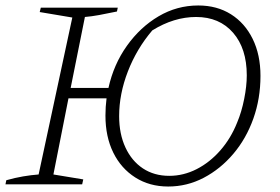

<svg xmlns="http://www.w3.org/2000/svg" viewBox="-23 -673 1023 701"><path d="M-3 0 0 -15Q32 -24 61.5 -29Q91 -34 118 -36L241 -609L122 -629L126 -645H407L404 -631Q366 -623 338.5 -618Q311 -613 287 -611L235 -352H373Q392 -438 440.5 -506Q489 -574 556 -613.5Q623 -653 701 -653Q769 -653 820 -621Q871 -589 899.5 -531Q928 -473 928 -396Q928 -313 902 -240Q876 -167 829 -111.5Q782 -56 721 -24Q660 8 591 8Q523 8 471 -25Q419 -58 390.5 -116Q362 -174 362 -251Q362 -283 366 -314H227L172 -36L281 -18L277 0ZM595 -31Q647 -31 695 -55.5Q743 -80 781.5 -124Q820 -168 843 -226Q859 -264 868.5 -311.5Q878 -359 878 -398Q878 -496 828 -553.5Q778 -611 693 -611Q612 -611 533 -562Q476 -495 444 -412.5Q412 -330 412 -249Q412 -184 435 -134.5Q458 -85 499 -58Q540 -31 595 -31Z"/></svg>

Font: Piazzolla SC ExtraLight
Style: Italic
Weight: 200
Italic angle: -11.3°
Designer: Juan Pablo del Peral
Foundry: Huerta Tipografica
Version: Version 1.330